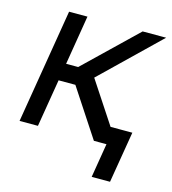

<svg xmlns="http://www.w3.org/2000/svg" viewBox="-103 -606 758 848"><g transform="rotate(15 276.0 -182.5)"><path d="M22 0 108.4 -522.5H192.4L155.3 -296.9H210.4L444.8 -522.5H552.2L291 -270L468.8 0H361.8L218.8 -217.8H142.1L106 0ZM393.6 156.2 419.4 0H383.3L396 -78.6H516.6L477.5 156.2Z"/></g></svg>

Font: Inter 28pt
Style: Italic
Weight: 400
Italic angle: -9.3988°
Designer: Rasmus Andersson
Foundry: rsms
Version: Version 4.001;git-66647c0bb